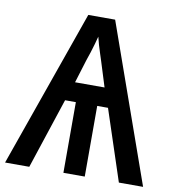

<svg xmlns="http://www.w3.org/2000/svg" viewBox="-81 -787 788 859"><g transform="rotate(10 312.5 -357.5)"><path d="M373 -715 626 0H516L410 -321H361V0H264V-321H215L109 0H-1L251 -715ZM312 -627Q309 -614 303 -593.5Q297 -573 290.5 -552Q284 -531 278 -515L245 -408H379L344 -520Q339 -536 333 -554Q327 -572 321.5 -591Q316 -610 312 -627Z"/></g></svg>

Font: Noto Sans Display SemiCondensed Medium
Style: Regular
Weight: 500
Width: 4
Designer: Monotype Design Team
Foundry: Monotype Imaging Inc.
Version: Version 2.003